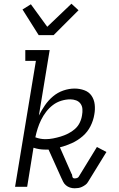

<svg xmlns="http://www.w3.org/2000/svg" viewBox="-20 -1004 640 1032"><path d="M381 8Q368 8 356 4Q344 0 334.5 -8Q325 -16 319.5 -27Q314 -38 309 -49L241 -200H222Q206 -200 190.5 -202.5Q175 -205 160 -210L126 0H61L173 -677H116V-735H247L189 -383Q203 -411 221.5 -438Q240 -465 265 -486Q290 -507 320.5 -517.5Q351 -528 381 -528Q408 -528 433 -519Q458 -510 472 -489.5Q486 -469 489 -442.5Q492 -416 487 -389Q482 -357 466.5 -326Q451 -295 424.5 -272Q398 -249 366 -234.5Q334 -220 302 -212L364 -71Q367 -68 367.5 -63.5Q368 -59 369 -54.5Q370 -50 373 -47.5Q376 -45 381 -45Q387 -45 393.5 -47Q400 -49 403 -54L501 -214L552 -187L453 -26Q448 -17 439 -10.5Q430 -4 420.5 0.5Q411 5 401 6.5Q391 8 381 8ZM224 -256Q245 -256 265.5 -260Q286 -264 306 -270Q326 -276 346 -286Q366 -296 382.5 -310.5Q399 -325 408.5 -344.5Q418 -364 421 -385Q424 -401 423 -417.5Q422 -434 413 -446.5Q404 -459 389 -464.5Q374 -470 358 -470Q334 -470 309.5 -462.5Q285 -455 264.5 -439.5Q244 -424 228 -403Q212 -382 201 -359.5Q190 -337 182.5 -313.5Q175 -290 170 -266Q183 -261 196.5 -258.5Q210 -256 224 -256ZM188 -815 101 -953 146 -981 234 -860 364 -984 402 -949 268 -815Z"/></svg>

Font: Iosevka HT Light Extended
Style: Italic
Weight: 300
Width: 7
Italic angle: -9°
Monospace: yes
Designer: Belleve Invis
Foundry: Belleve Invis
Version: Version 32.3.0; ttfautohint (v1.8.4)